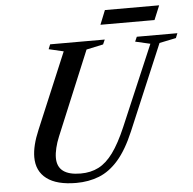

<svg xmlns="http://www.w3.org/2000/svg" viewBox="-61 -984 1064 1056"><g transform="rotate(-5 471.5 -456.0)"><path d="M318 10.5Q210.5 10.5 155 -31.5Q99.5 -73.5 99.5 -150.5Q99.5 -213.5 136 -299L311.5 -716.5L230 -735.5L240.5 -761.5H542L530.5 -735.5L437.5 -715.5L245 -252.5Q232 -221.5 224.8 -191.2Q217.5 -161 217.5 -136.5Q217.5 -39 346.5 -39Q402 -39 445.2 -61Q488.5 -83 526 -134.2Q563.5 -185.5 601 -273L790 -716.5L707.5 -735.5L719 -761.5H943L932.5 -735.5L840.5 -716.5L641.5 -245.5Q599.5 -146.5 550.8 -90.8Q502 -35 444.2 -12.2Q386.5 10.5 318 10.5ZM525.5 -844.5 557 -923H856.5L824 -844.5Z"/></g></svg>

Font: Libre Caslon Text Medium Italic
Style: Regular
Weight: 500
Italic angle: -22.583°
Designer: Pablo Impallari, Rodrigo Fuenzalida, Katja Schimmel
Foundry: Pablo Impallari, Rodrigo Fuenzalida
Version: Version 2.000